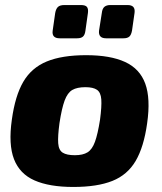

<svg xmlns="http://www.w3.org/2000/svg" viewBox="-20 -730 643 762"><path d="M322 -511Q418 -511 476.5 -484Q535 -457 556.5 -398Q578 -339 564 -241Q551 -147 518.5 -91.5Q486 -36 426 -12Q366 12 271 12Q176 12 117 -14Q58 -40 35.5 -98.5Q13 -157 27 -255Q40 -350 72.5 -405.5Q105 -461 165.5 -486Q226 -511 322 -511ZM319 -384Q286 -384 267 -373Q248 -362 236.5 -331Q225 -300 216 -241Q209 -189 211 -161.5Q213 -134 229 -124Q245 -114 277 -114Q309 -114 327.5 -125.5Q346 -137 357 -167.5Q368 -198 377 -255Q384 -308 382 -335.5Q380 -363 365 -373.5Q350 -384 319 -384ZM301 -710Q319 -710 325 -702.5Q331 -695 329 -679L319 -608Q317 -592 309.5 -585Q302 -578 286 -578H217Q185 -578 189 -608L199 -678Q202 -695 210 -702.5Q218 -710 236 -710ZM486 -710Q502 -710 509 -702.5Q516 -695 514 -679L504 -609Q501 -592 493.5 -585Q486 -578 470 -578H401Q370 -578 373 -608L384 -678Q386 -696 394.5 -703Q403 -710 418 -710Z"/></svg>

Font: Exo 2 ExtraBold
Style: Italic
Weight: 800
Italic angle: -8°
Designer: Natanael Gama
Foundry: Natanael Gama
Version: Version 2.010